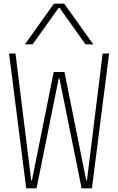

<svg xmlns="http://www.w3.org/2000/svg" viewBox="-20 -1020 640 1040"><path d="M122 0 29 -730H64L149 -43H153L271 -630H329L447 -43H451L536 -730H571L478 0H422L302 -595H298L178 0ZM115 -780 272 -1000H328L485 -780H443L302 -978H298L157 -780Z"/></svg>

Font: M PLUS Code Latin Expanded ExtraLight
Style: Regular
Weight: 250
Width: 7
Designer: Coji Morishita
Foundry: UNDERFOREST DESIGN
Version: Version 1.002; ttfautohint (v1.8.3)